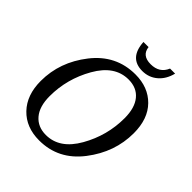

<svg xmlns="http://www.w3.org/2000/svg" viewBox="-245 -1064 1231 1231"><g transform="rotate(45 371.0 -448.5)"><path d="M452.1 -725.1Q568.4 -725.1 639.6 -652.8Q710.9 -580.6 710.9 -450.2Q710.9 -278.8 599.6 -133.8Q488.3 11.2 314 11.2Q195.3 11.2 123.5 -63.7Q51.8 -138.7 51.8 -266.1Q51.8 -438 164.1 -581.5Q276.4 -725.1 452.1 -725.1ZM319.8 -43.9Q444.3 -43.9 522.7 -181.9Q601.1 -319.8 601.1 -477.1Q601.1 -570.3 559.8 -620.6Q518.6 -670.9 443.8 -670.9Q318.8 -670.9 240 -532.5Q161.1 -394 161.1 -237.8Q161.1 -144 203.6 -94Q246.1 -43.9 319.8 -43.9ZM340.8 -908.2H387.2Q395 -839.8 474.1 -839.8Q553.7 -839.8 582 -908.2H627.9Q611.8 -843.8 568.6 -807.4Q525.4 -771 466.8 -771Q349.1 -771 340.8 -908.2Z"/></g></svg>

Font: Droid Serif
Style: Italic
Weight: 400
Italic angle: -12°
Designer: Monotype Design team
Foundry: Monotype Imaging Inc.
Version: Version 1.03